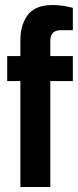

<svg xmlns="http://www.w3.org/2000/svg" viewBox="-20 -746 311 766"><path d="M270.6 -714.6V-625.5H222.4Q180.7 -625.5 180.7 -582.5V-522.2H270.6V-422.7H180.7V0H61.3V-422.7H8.7V-522.2H61.3V-586.4Q61.3 -613.8 67.5 -637.5Q73.8 -661.2 87.3 -681.6Q100.8 -702 125.5 -713.9Q150.3 -725.9 190.3 -725.9Q230.2 -725.9 270.6 -714.6Z"/></svg>

Font: Puralecka Narrow
Style: Bold
Weight: 700
Designer: Hector Gatti, Marcela Romero, Pablo Cosgaya and Nicolas Silva
Version: Version 1.004;PS 001.004;hotconv 1.0.70;makeotf.lib2.5.58329